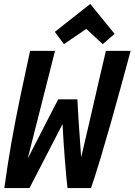

<svg xmlns="http://www.w3.org/2000/svg" viewBox="-20 -950 680 970"><path d="M2 0Q17 -112 37 -226Q57 -340 81.5 -457Q106 -574 132 -693H258Q241 -625 223.5 -557Q206 -489 189 -421Q172 -353 154.5 -285Q137 -217 120 -149Q146 -199 171.5 -249Q197 -299 222.5 -348.5Q248 -398 274 -448H371Q373 -399 376.5 -348Q380 -297 383.5 -248.5Q387 -200 390 -155Q406 -222 421.5 -289.5Q437 -357 452.5 -424Q468 -491 483.5 -558.5Q499 -626 515 -693H640Q617 -608 592 -516.5Q567 -425 541 -333Q515 -241 489.5 -156Q464 -71 440 0H321Q318 -24 314.5 -62Q311 -100 307.5 -145Q304 -190 301 -236.5Q298 -283 296 -323L129 0ZM303 -727 257 -789 436 -930 559 -779 499 -727 416 -804Z"/></svg>

Font: Ubuntu Sans Mono
Style: Italic
Weight: 400
Italic angle: -13.5°
Monospace: yes
Designer: Dalton Maag Ltd
Foundry: Dalton Maag Ltd
Version: Version 1.006